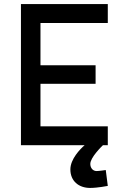

<svg xmlns="http://www.w3.org/2000/svg" viewBox="-20 -714 601 944"><path d="M83 0H396C374 19 326 68 326 119C326 176 367 210 423 210C460 210 510 200 510 200L500 122C500 122 467 127 455 127C436 127 424 111 424 92C424 60 480 6 486 0H510V-93H179V-302H450V-393H179V-601H510V-694H83Z"/></svg>

Font: TitilliumText22L
Style: 600 wt
Weight: 600
Designer: Campivisivi
Foundry: Campivisivi
Version: 1.000